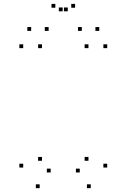

<svg xmlns="http://www.w3.org/2000/svg" viewBox="-20 -971 660 1001"><path d="M453.2 10V-10H433.2V10ZM539 -97.5V-117.5H519V-97.5ZM539 -720V-740H519V-720ZM441.2 -720V-740H421.2V-720ZM441.2 -132.8V-152.8H421.2V-132.8ZM395.8 -71.8V-91.8H375.8V-71.8ZM244.2 -71.8V-91.8H224.2V-71.8ZM198.8 -132.8V-152.8H178.8V-132.8ZM198.8 -720V-740H178.8V-720ZM101 -720V-740H81V-720ZM101 -97.5V-117.5H81V-97.5ZM186.8 10V-10H166.8V10ZM233.5 -810V-830H213.5V-810ZM333.3 -912V-932H313.3V-912ZM306.7 -912V-932H286.7V-912ZM406.5 -810V-830H386.5V-810ZM497.5 -810V-830H477.5V-810ZM371.5 -930.7V-950.7H351.5V-930.7ZM268.5 -930.7V-950.7H248.5V-930.7ZM142.5 -810V-830H122.5V-810Z"/></svg>

Font: Monaspace Krypton Dots Var
Style: Regular
Weight: 400
Designer: Riley Cran and the Lettermatic Team
Version: Version 1.100 (Monaspace Krypton Dots)